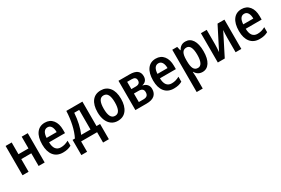

<svg xmlns="http://www.w3.org/2000/svg" viewBox="87 -1691 4487 3070"><g transform="rotate(-30 2330.5 -155.5)"><path d="M178 -324H363V-541H475V0H363V-234H178V0H66V-541H178Z M991 -307V-244H697Q698 -163 729.5 -121Q761 -79 822 -79Q861 -79 894.5 -88.5Q928 -98 966 -118V-26Q931 -7 894.5 1.5Q858 10 811 10Q702 10 643 -63Q584 -136 584 -267Q584 -403 639 -477Q694 -551 793 -551Q886 -551 938.5 -485Q991 -419 991 -307ZM698 -325H884Q884 -389 861 -427Q838 -465 794 -465Q751 -465 726.5 -430Q702 -395 698 -325Z M1484 -90H1550V191H1443V0H1148V191H1042V-90H1085Q1130 -178 1156 -296Q1182 -414 1187 -541H1484ZM1282 -452Q1267 -242 1201 -90H1373V-452Z M1823 10Q1757 10 1708.5 -25Q1660 -60 1634 -123.5Q1608 -187 1608 -272Q1608 -404 1664.5 -477.5Q1721 -551 1826 -551Q1925 -551 1983.5 -478Q2042 -405 2042 -272Q2042 -142 1985.5 -66Q1929 10 1823 10ZM1825 -82Q1878 -82 1903 -130Q1928 -178 1928 -272Q1928 -365 1903 -412Q1878 -459 1825 -459Q1772 -459 1747 -412Q1722 -365 1722 -271Q1722 -178 1747 -130Q1772 -82 1825 -82Z M2446 -287V-283Q2494 -275 2523 -243Q2552 -211 2552 -159Q2552 -83 2503.5 -41.5Q2455 0 2356 0H2150V-541H2355Q2537 -541 2537 -404Q2537 -356 2513.5 -326.5Q2490 -297 2446 -287ZM2347 -457H2262V-323H2342Q2424 -323 2424 -392Q2424 -457 2347 -457ZM2348 -241H2262V-84H2348Q2392 -84 2414.5 -103.5Q2437 -123 2437 -166Q2437 -205 2415 -223Q2393 -241 2348 -241Z M3038 -307V-244H2744Q2745 -163 2776.5 -121Q2808 -79 2869 -79Q2908 -79 2941.5 -88.5Q2975 -98 3013 -118V-26Q2978 -7 2941.5 1.5Q2905 10 2858 10Q2749 10 2690 -63Q2631 -136 2631 -267Q2631 -403 2686 -477Q2741 -551 2840 -551Q2933 -551 2985.5 -485Q3038 -419 3038 -307ZM2745 -325H2931Q2931 -389 2908 -427Q2885 -465 2841 -465Q2798 -465 2773.5 -430Q2749 -395 2745 -325Z M3565 -271Q3565 -137 3517.5 -63.5Q3470 10 3388 10Q3300 10 3255 -69H3250Q3255 -19 3255 16V240H3143V-541H3234L3250 -469H3255Q3278 -510 3309.5 -530.5Q3341 -551 3387 -551Q3471 -551 3518 -479Q3565 -407 3565 -271ZM3255 -287V-266Q3255 -172 3278.5 -127.5Q3302 -83 3356 -83Q3403 -83 3426.5 -131.5Q3450 -180 3450 -271Q3450 -459 3355 -459Q3302 -459 3278.5 -417.5Q3255 -376 3255 -287Z M3779 -273Q3779 -225 3772 -134L3979 -541H4106V0H4000V-265Q4000 -331 4006 -407L3800 0H3672V-541H3779Z M4622 -307V-244H4328Q4329 -163 4360.5 -121Q4392 -79 4453 -79Q4492 -79 4525.5 -88.5Q4559 -98 4597 -118V-26Q4562 -7 4525.5 1.5Q4489 10 4442 10Q4333 10 4274 -63Q4215 -136 4215 -267Q4215 -403 4270 -477Q4325 -551 4424 -551Q4517 -551 4569.5 -485Q4622 -419 4622 -307ZM4329 -325H4515Q4515 -389 4492 -427Q4469 -465 4425 -465Q4382 -465 4357.5 -430Q4333 -395 4329 -325Z"/></g></svg>

Font: Noto Sans Display Medium Narrow
Style: Regular
Weight: 500
Width: 4
Designer: Monotype Design team
Foundry: Monotype Imaging Inc.
Version: Version 1.000